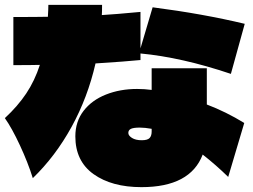

<svg xmlns="http://www.w3.org/2000/svg" viewBox="-20 -764 1040 790"><path d="M558 -517Q498 -511 373 -503Q341 -363 274.5 -242Q208 -121 115 -31Q95 -95 62 -166Q29 -237 0 -278Q53 -327 88 -379.5Q123 -432 144 -497Q108 -496 35 -496V-694Q130 -694 177 -695Q179 -727 179 -744H400Q400 -716 399 -702Q452 -705 558 -715V-565L608 -734Q816 -707 987 -666L930 -460Q728 -528 558 -544ZM831 -483V-334Q910 -304 985 -258L919 -36Q869 -85 814 -128Q763 6 562 6Q440 6 365 -47.5Q290 -101 290 -203Q290 -264 324 -308Q358 -352 416 -375Q474 -398 544 -398Q575 -398 604 -394V-483ZM604 -234Q576 -239 555 -239Q530 -239 519 -234Q508 -229 508 -217Q508 -206 523 -196.5Q538 -187 563 -187Q587 -187 595.5 -196Q604 -205 604 -223Z"/></svg>

Font: Mantou Sans
Style: Regular
Weight: 400
Designer: Mant0u / artakana
Foundry: Mant0u / artakana
Version: Version 1.001;October 22, 2023;FontCreator 14.0.0.2901 64-bi